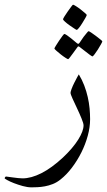

<svg xmlns="http://www.w3.org/2000/svg" viewBox="-90 -537 454 814"><path d="M292 -31.7Q292 2.4 282 38.8Q272 75.2 254.9 109.4Q237.8 143.6 215.3 173.3Q192.9 203.1 167 223.6Q151.4 236.3 134 243.2Q116.7 250 100.3 252.9Q84 255.9 69.1 256.6Q54.2 257.3 43.9 257.3Q26.4 257.3 6.3 251.7Q-13.7 246.1 -30.8 239.5Q-47.9 232.9 -59.1 226.6Q-70.3 220.2 -70.3 219.2Q-70.3 217.3 -68.4 214.4Q-66.4 211.4 -64.5 211.4Q-64 211.4 -55.2 212.6Q-46.4 213.9 -35.4 215.3Q-24.4 216.8 -13.2 218Q-2 219.2 5.4 219.2Q42 219.2 85.4 197.3Q128.9 175.3 176.8 130.9Q219.2 90.8 241.7 54.7Q264.2 18.6 264.2 -5.4Q264.2 -14.2 255.6 -34.9Q247.1 -55.7 236.6 -77.9Q226.1 -100.1 217.5 -118.9Q209 -137.7 209 -143.6Q209 -147.9 213.6 -160.4Q218.3 -172.9 224.9 -186Q231.4 -199.2 237.3 -209.7Q243.2 -220.2 244.1 -221.7Q257.8 -199.2 267.1 -174.8Q276.4 -150.4 282 -125.7Q287.6 -101.1 289.8 -77.1Q292 -53.2 292 -31.7ZM277.8 -473.6Q277.8 -471.2 272 -460.9Q266.1 -450.7 259 -439.2Q252 -427.7 244.9 -418.9Q237.8 -410.2 235.4 -410.2Q233.9 -410.2 224.6 -416.3Q215.3 -422.4 204.6 -429.9Q193.8 -437.5 185.5 -445.1Q177.2 -452.6 177.2 -455.1Q177.2 -457.5 183.3 -467.5Q189.5 -477.5 197.3 -488.5Q205.1 -499.5 211.7 -508.3Q218.3 -517.1 219.7 -517.1Q222.2 -517.1 231.9 -511Q241.7 -504.9 251.7 -497.1Q261.7 -489.3 269.8 -482.2Q277.8 -475.1 277.8 -473.6ZM343.8 -361.8Q343.8 -359.4 337.9 -348.9Q332 -338.4 325 -327.1Q317.9 -315.9 311 -306.9Q304.2 -297.9 301.8 -297.9Q300.3 -297.9 291.5 -304Q282.7 -310.1 273.4 -317.9Q261.7 -326.2 247.6 -337.9Q245.1 -340.3 242.2 -340.3Q240.2 -340.3 237.8 -336.4Q227.5 -322.3 219.7 -311.5L206.5 -293.9Q200.7 -286.1 198.7 -286.1Q196.8 -286.1 187.3 -292.2Q177.7 -298.3 167.5 -306.4Q157.2 -314.5 148.9 -322Q140.6 -329.6 140.6 -331.1Q140.6 -333 146.7 -343Q152.8 -353 160.2 -364Q167.5 -375 174.3 -384Q181.2 -393.1 182.6 -393.1Q186 -393.1 194.6 -387Q203.1 -380.9 211.9 -374Q222.7 -365.7 235.4 -354.5Q239.7 -351.1 241.7 -351.1Q243.7 -351.1 247.6 -356Q256.3 -369.6 264.2 -380.4Q271.5 -389.2 277.6 -397Q283.7 -404.8 285.6 -404.8Q287.6 -404.8 296.9 -398.7Q306.2 -392.6 316.4 -384.8Q326.7 -377 335.2 -370.1Q343.8 -363.3 343.8 -361.8Z"/></svg>

Font: Accordance
Style: Italic
Weight: 400
Italic angle: -11°
Version: Version 1.2 (build January 31, 2020) Miklal Software Solutio